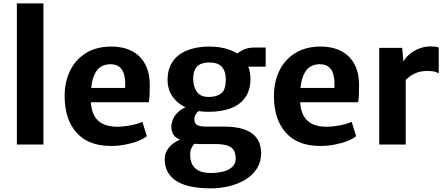

<svg xmlns="http://www.w3.org/2000/svg" viewBox="-20 -832 2570 1105"><path d="M77 0V-812.5H230V0Z M617.5 8Q489 8 420.5 -68.5Q352 -145 352 -280Q352 -361 383.2 -425Q414.5 -489 474 -526.2Q533.5 -563.5 619.5 -564Q663 -564.5 702.5 -553Q742 -541.5 773 -515.8Q804 -490 822.8 -447.8Q841.5 -405.5 842 -344.5Q842 -314 841 -288Q840 -262 836.5 -243.5H503Q506 -194 524 -163.5Q543.5 -131 576.8 -116.8Q610 -102.5 654 -102.5Q678 -102.5 706.5 -106.5Q735 -110.5 760.5 -117.2Q786 -124 799.5 -131L825 -48Q806.5 -33 774.2 -20.2Q742 -7.5 701.2 0.2Q660.5 8 617.5 8ZM700 -326Q702.5 -366.5 695.8 -397.2Q689 -428 669.5 -445.2Q650 -462.5 614.5 -462.5Q580 -462.5 554.2 -443.5Q528.5 -424.5 514.5 -378Q508 -356 505 -326Z M1180 -188.5Q1150 -188.5 1123 -192.5Q1115 -186.5 1109.5 -178.5Q1098.5 -162.5 1098.5 -146.5Q1098.5 -122 1113.8 -112.8Q1129 -103.5 1166.5 -103.5H1267Q1331.5 -103.5 1373.5 -91Q1415.5 -78.5 1439.5 -56.8Q1463.5 -35 1473.2 -7.8Q1483 19.5 1483 49Q1483 99 1459 137.2Q1435 175.5 1393.5 201Q1352 226.5 1299 239.5Q1246 252.5 1188 252Q1056.5 251 992.2 207.8Q928 164.5 928 85Q928 55.5 942 31.8Q956 8 980 -8.5Q996.5 -20 1016 -28Q993.5 -37.5 982 -52Q966 -72.5 966 -102.5Q966.5 -122 974.5 -143.2Q982.5 -164.5 1002 -184Q1019 -201.5 1047.5 -214.5Q1001.5 -236.5 974.5 -274Q944.5 -315.5 944.5 -373Q944.5 -435.5 974 -478Q1003.5 -520.5 1056.8 -542Q1110 -563.5 1181 -564Q1252.5 -564.5 1306.5 -543.5Q1327.5 -535.5 1345 -524Q1355.5 -532.5 1372.5 -541.5Q1403 -558.5 1444 -558.5H1509V-448.5H1409Q1421.5 -417 1421.5 -377.5Q1421.5 -316.5 1393.5 -274.2Q1365.5 -232 1311.5 -210.2Q1257.5 -188.5 1180 -188.5ZM1083 18Q1074.5 34.5 1074.5 60Q1074.5 88.5 1085.2 112Q1096 135.5 1122.2 149.5Q1148.5 163.5 1195.5 163.5Q1234.5 163.5 1266.8 154.8Q1299 146 1317.8 127.8Q1336.5 109.5 1336.5 80.5Q1336.5 55.5 1327.8 36.8Q1319 18 1293.2 7.5Q1267.5 -3 1217.5 -3H1125Q1110 -3 1098 -4.5Q1089.5 5 1083 18ZM1182 -274Q1226 -274 1252.8 -294.2Q1279.5 -314.5 1279.5 -374.5Q1279.5 -423 1256.2 -447.8Q1233 -472.5 1185.5 -472.5Q1157.5 -472.5 1136.5 -464.2Q1115.5 -456 1103.8 -435Q1092 -414 1092 -376Q1092 -334.5 1112.5 -304.2Q1133 -274 1182 -274Z M1822 8Q1693.5 8 1625 -68.5Q1556.5 -145 1556.5 -280Q1556.5 -361 1587.8 -425Q1619 -489 1678.5 -526.2Q1738 -563.5 1824 -564Q1867.5 -564.5 1907 -553Q1946.5 -541.5 1977.5 -515.8Q2008.5 -490 2027.2 -447.8Q2046 -405.5 2046.5 -344.5Q2046.5 -314 2045.5 -288Q2044.5 -262 2041 -243.5H1707.5Q1710.5 -194 1728.5 -163.5Q1748 -131 1781.2 -116.8Q1814.5 -102.5 1858.5 -102.5Q1882.5 -102.5 1911 -106.5Q1939.5 -110.5 1965 -117.2Q1990.5 -124 2004 -131L2029.5 -48Q2011 -33 1978.8 -20.2Q1946.5 -7.5 1905.8 0.2Q1865 8 1822 8ZM1904.5 -326Q1907 -366.5 1900.2 -397.2Q1893.5 -428 1874 -445.2Q1854.5 -462.5 1819 -462.5Q1784.5 -462.5 1758.8 -443.5Q1733 -424.5 1719 -378Q1712.5 -356 1709.5 -326Z M2162.5 0V-556.5H2294.5L2302 -477.5Q2312 -497.5 2332 -515.5Q2356 -537.5 2389 -551.2Q2422 -565 2458.5 -565Q2473.5 -565 2486.2 -563.5Q2499 -562 2505 -558.5V-410Q2498 -414.5 2483.5 -419Q2469 -423.5 2439.5 -423.5Q2403.5 -423.5 2377.5 -413.2Q2351.5 -403 2333.5 -388.5Q2323 -380 2315 -372.5V0Z"/></svg>

Font: Koeln Type Sans
Style: Bold
Weight: 700
Designer: Eben Sorkin
Foundry: Eben Sorkin
Version: Version 2.001